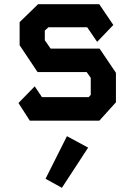

<svg xmlns="http://www.w3.org/2000/svg" viewBox="-20 -575 640 915"><path d="M161.5 -555H453L520 -456L443 -375.5L395.5 -445H211L193.5 -429.5V-383.5L221 -343.5H454.5L532.5 -228V-87.5L453.5 0H122L68 -84L145.5 -163.5L180 -112H402.5L412.5 -123V-204L393 -231.5H159L73.5 -359.5V-469.5ZM197 277 275 320 400 128.5 299 74Z"/></svg>

Font: Kode Mono
Style: Regular
Weight: 400
Monospace: yes
Designer: Isa Ozler
Foundry: Kadena LLC
Version: Version 1.000;gftools[0.9.28]